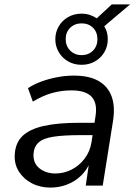

<svg xmlns="http://www.w3.org/2000/svg" viewBox="-20 -842 610 871"><path d="M209 9Q162 9 124.5 -10.5Q87 -30 65.5 -64Q44 -98 47 -142Q50 -194 82 -225Q114 -256 178 -270.5Q242 -285 339 -285H421L412 -229H346Q270 -229 223.5 -222Q177 -215 155.5 -196Q134 -177 132 -143Q130 -101 159.5 -78Q189 -55 231 -55Q270 -55 304.5 -72.5Q339 -90 363.5 -122Q388 -154 395 -196L413 -313Q423 -373 396 -402.5Q369 -432 304 -432Q259 -432 216 -420Q173 -408 129 -381L107 -442Q134 -460 168.5 -472.5Q203 -485 240.5 -492Q278 -499 315 -499Q384 -499 426.5 -475Q469 -451 486 -405.5Q503 -360 493 -295L446 0H369L385 -109H390Q375 -71 347 -44.5Q319 -18 283.5 -4.5Q248 9 209 9ZM350 -548Q316 -548 289 -563.5Q262 -579 246.5 -605.5Q231 -632 231 -664Q231 -696 246.5 -722.5Q262 -749 289 -764.5Q316 -780 350 -780Q370 -780 387 -774.5Q404 -769 419 -759L487 -822H570L453 -723Q461 -710 465 -695.5Q469 -681 469 -664Q469 -632 453.5 -605.5Q438 -579 411 -563.5Q384 -548 350 -548ZM350 -592Q382 -592 402 -612.5Q422 -633 422 -664Q422 -696 402 -716Q382 -736 350 -736Q319 -736 298.5 -716Q278 -696 278 -664Q278 -633 298.5 -612.5Q319 -592 350 -592Z"/></svg>

Font: Nunito Sans 10pt
Style: Italic
Weight: 400
Italic angle: -9°
Designer: Vernon Adams
Foundry: Vernon Adams
Version: Version 3.101;gftools[0.9.27]